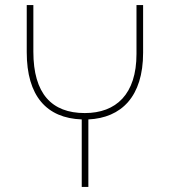

<svg xmlns="http://www.w3.org/2000/svg" viewBox="-20 -734 667 754"><path d="M301 0H327V-265C456 -271 542 -354 542 -527V-714H516V-522C516 -364 436 -290 313 -290C183 -290 111 -366 111 -531V-714H85V-529C85 -357 163 -270 301 -265Z"/></svg>

Font: Noto Sans Georgian SemiCondensed Thin
Style: Regular
Weight: 100
Width: 4
Designer: Monotype Design Team, Akaki Razmadze
Foundry: Google LLC
Version: Version 2.005